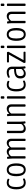

<svg xmlns="http://www.w3.org/2000/svg" viewBox="2311 -3050 746 5408"><g transform="rotate(-90 2684.0 -346.0)"><path d="M245 6Q151 6 103 -62Q55 -130 55 -259Q55 -390 103 -459.5Q151 -529 245 -529Q272 -529 297 -523Q322 -517 338 -508.5Q354 -500 354 -492Q354 -483 349.5 -469Q345 -455 337 -455Q329 -455 306 -464.5Q283 -474 243 -474Q181 -474 151 -422Q121 -370 121 -261Q121 -153 151 -101Q181 -49 243 -49Q286 -49 311 -61Q336 -73 345 -73Q352 -73 357 -59Q362 -45 362 -36Q362 -27 344.5 -17.5Q327 -8 300 -1Q273 6 245 6Z M607 6Q518 6 471.5 -62Q425 -130 425 -259Q425 -390 471.5 -459.5Q518 -529 607 -529Q694 -529 740 -459.5Q786 -390 786 -259Q786 -129 740.5 -61.5Q695 6 607 6ZM605 -49Q662 -49 691 -101Q720 -153 720 -261Q720 -474 605 -474Q547 -474 519 -422Q491 -370 491 -261Q491 -153 519 -101Q547 -49 605 -49Z M951 2Q922 2 922 -16V-373Q922 -435 917 -466Q912 -497 912 -506Q912 -514 927.5 -518Q943 -522 954 -522Q966 -522 970.5 -509.5Q975 -497 983 -457Q1007 -490 1042 -509.5Q1077 -529 1116 -529Q1151 -529 1182 -511.5Q1213 -494 1226 -452Q1251 -487 1287 -508Q1323 -529 1362 -529Q1413 -529 1447 -496.5Q1481 -464 1481 -398V-16Q1481 2 1452 2H1445Q1416 2 1416 -16V-388Q1416 -428 1398 -450.5Q1380 -473 1342 -473Q1304 -473 1274.5 -448.5Q1245 -424 1234 -401Q1234 -397 1234 -393Q1234 -389 1234 -385V-16Q1234 2 1205 2H1198Q1169 2 1169 -16V-388Q1169 -428 1151 -450.5Q1133 -473 1096 -473Q1060 -473 1030 -449.5Q1000 -426 988 -403V-16Q988 2 959 2Z M1764 7Q1705 7 1672 -27Q1639 -61 1639 -121V-506Q1639 -524 1668 -524H1675Q1704 -524 1704 -506V-128Q1704 -89 1721.5 -69Q1739 -49 1779 -49Q1814 -49 1845 -68.5Q1876 -88 1895 -119V-506Q1895 -524 1924 -524H1932Q1961 -524 1961 -506V-149Q1961 -79 1966 -52.5Q1971 -26 1971 -18Q1971 -9 1955.5 -4.5Q1940 0 1929 0Q1917 0 1912.5 -12.5Q1908 -25 1900 -65Q1876 -32 1839.5 -12.5Q1803 7 1764 7Z M2154 2Q2125 2 2125 -16V-373Q2125 -420 2122.5 -446.5Q2120 -473 2117.5 -486.5Q2115 -500 2115 -506Q2115 -514 2130.5 -518Q2146 -522 2157 -522Q2169 -522 2173.5 -509.5Q2178 -497 2186 -457Q2211 -490 2247.5 -509.5Q2284 -529 2324 -529Q2377 -529 2413 -496.5Q2449 -464 2449 -398V-16Q2449 2 2420 2H2413Q2384 2 2384 -16V-388Q2384 -428 2364.5 -450.5Q2345 -473 2305 -473Q2266 -473 2234.5 -449.5Q2203 -426 2191 -403V-16Q2191 2 2162 2Z M2639 2Q2610 2 2610 -16V-507Q2610 -525 2639 -525H2647Q2676 -525 2676 -507V-16Q2676 2 2647 2ZM2643 -595Q2609 -595 2609 -613V-681Q2609 -689 2616.5 -694Q2624 -699 2643 -699Q2661 -699 2668.5 -694.5Q2676 -690 2676 -681V-613Q2676 -605 2668.5 -600Q2661 -595 2643 -595Z M3003 6Q2909 6 2861 -62Q2813 -130 2813 -259Q2813 -390 2861 -459.5Q2909 -529 3003 -529Q3030 -529 3055 -523Q3080 -517 3096 -508.5Q3112 -500 3112 -492Q3112 -483 3107.5 -469Q3103 -455 3095 -455Q3087 -455 3064 -464.5Q3041 -474 3001 -474Q2939 -474 2909 -422Q2879 -370 2879 -261Q2879 -153 2909 -101Q2939 -49 3001 -49Q3044 -49 3069 -61Q3094 -73 3103 -73Q3110 -73 3115 -59Q3120 -45 3120 -36Q3120 -27 3102.5 -17.5Q3085 -8 3058 -1Q3031 6 3003 6Z M3312 6Q3249 6 3213.5 -32Q3178 -70 3178 -145Q3178 -217 3213.5 -255.5Q3249 -294 3309.5 -308.5Q3370 -323 3445 -323V-379Q3445 -416 3424 -444.5Q3403 -473 3350 -473Q3311 -473 3283 -465.5Q3255 -458 3237.5 -450.5Q3220 -443 3215 -443Q3207 -443 3202.5 -457Q3198 -471 3198 -480Q3198 -488 3221 -499.5Q3244 -511 3279.5 -520Q3315 -529 3351 -529Q3426 -529 3468.5 -489Q3511 -449 3511 -378V-148Q3511 -79 3516 -52Q3521 -25 3521 -18Q3521 -9 3505.5 -4Q3490 1 3479 1Q3467 1 3462.5 -11.5Q3458 -24 3451 -63Q3425 -31 3389 -12.5Q3353 6 3312 6ZM3324 -48Q3360 -48 3392 -66.5Q3424 -85 3445 -115V-268Q3370 -268 3326 -257Q3282 -246 3263.5 -219Q3245 -192 3245 -146Q3245 -48 3324 -48Z M3634 0Q3624 0 3619 -14Q3614 -28 3614 -38Q3614 -42 3615.5 -45Q3617 -48 3619 -53L3850 -467H3645Q3629 -467 3629 -490V-500Q3629 -523 3645 -523H3910Q3919 -523 3924.5 -509Q3930 -495 3930 -485Q3930 -481 3928.5 -478Q3927 -475 3924 -470L3694 -56H3916Q3932 -56 3932 -33V-23Q3932 0 3916 0Z M4064 2Q4035 2 4035 -16V-507Q4035 -525 4064 -525H4072Q4101 -525 4101 -507V-16Q4101 2 4072 2ZM4068 -595Q4034 -595 4034 -613V-681Q4034 -689 4041.5 -694Q4049 -699 4068 -699Q4086 -699 4093.5 -694.5Q4101 -690 4101 -681V-613Q4101 -605 4093.5 -600Q4086 -595 4068 -595Z M4420 6Q4331 6 4284.5 -62Q4238 -130 4238 -259Q4238 -390 4284.5 -459.5Q4331 -529 4420 -529Q4507 -529 4553 -459.5Q4599 -390 4599 -259Q4599 -129 4553.5 -61.5Q4508 6 4420 6ZM4418 -49Q4475 -49 4504 -101Q4533 -153 4533 -261Q4533 -474 4418 -474Q4360 -474 4332 -422Q4304 -370 4304 -261Q4304 -153 4332 -101Q4360 -49 4418 -49Z M4764 2Q4735 2 4735 -16V-373Q4735 -420 4732.5 -446.5Q4730 -473 4727.5 -486.5Q4725 -500 4725 -506Q4725 -514 4740.5 -518Q4756 -522 4767 -522Q4779 -522 4783.5 -509.5Q4788 -497 4796 -457Q4821 -490 4857.5 -509.5Q4894 -529 4934 -529Q4987 -529 5023 -496.5Q5059 -464 5059 -398V-16Q5059 2 5030 2H5023Q4994 2 4994 -16V-388Q4994 -428 4974.5 -450.5Q4955 -473 4915 -473Q4876 -473 4844.5 -449.5Q4813 -426 4801 -403V-16Q4801 2 4772 2Z M5249 2Q5220 2 5220 -16V-507Q5220 -525 5249 -525H5257Q5286 -525 5286 -507V-16Q5286 2 5257 2ZM5253 -595Q5219 -595 5219 -613V-681Q5219 -689 5226.5 -694Q5234 -699 5253 -699Q5271 -699 5278.5 -694.5Q5286 -690 5286 -681V-613Q5286 -605 5278.5 -600Q5271 -595 5253 -595Z"/></g></svg>

Font: Asap Condensed Light
Style: Regular
Weight: 300
Width: 3
Designer: Pablo Cosgaya
Foundry: Omnibus-Type
Version: Version 3.001; ttfautohint (v1.8.4.7-5d5b)